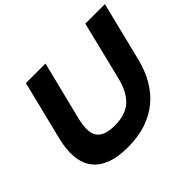

<svg xmlns="http://www.w3.org/2000/svg" viewBox="-173 -1070 1339 1339"><g transform="rotate(-45 497.0 -400.0)"><path d="M886 -374Q864 -284 822.5 -212.5Q781 -141 720.5 -91.5Q660 -42 580.5 -16Q501 10 402 10Q303 10 236.5 -16Q170 -42 133.5 -91Q97 -140 90.5 -211.5Q84 -283 107 -374L215 -810H408L300 -375Q287 -321 287.5 -281Q288 -241 305 -214.5Q322 -188 356 -175Q390 -162 444 -162Q551 -162 609 -214.5Q667 -267 694 -375L801 -810H994Z"/></g></svg>

Font: TypoPRO Sinkin Sans
Style: 800 Black Italic
Weight: 900
Italic angle: -112°
Designer: Keith Bates
Foundry: K-Type
Version: Sinkin Sans (version 1.0)  by Keith Bates   •   © 2014   www